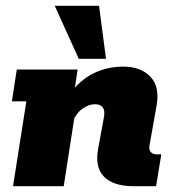

<svg xmlns="http://www.w3.org/2000/svg" viewBox="-20 -643 600 663"><path d="M25 0 71 -293H21L38 -403H248L228 -268L220 -317Q255 -366 302.5 -389.5Q350 -413 406 -413Q465 -413 498.5 -379Q532 -345 521 -280L497 -145Q493 -126 500.5 -118Q508 -110 521 -110H537L519 0H442Q371 0 339 -33Q307 -66 319 -130L339 -239Q343 -261 335 -272Q327 -283 309 -283Q285 -283 262.5 -266Q240 -249 224 -208L244 -283L200 0ZM252 -440 169 -623H322L346 -440Z"/></svg>

Font: Rokkitt SemiBold Black
Style: Italic
Weight: 900
Italic angle: -9°
Version: Version 3.103